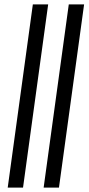

<svg xmlns="http://www.w3.org/2000/svg" viewBox="-20 -851 402 871"><path d="M15 0 129 -831H198.5L84.5 0ZM178 0 292 -831H361.5L247.5 0Z"/></svg>

Font: Merriweather 144pt Light
Style: Italic
Weight: 300
Italic angle: -7.8°
Version: Version 2.101